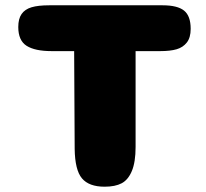

<svg xmlns="http://www.w3.org/2000/svg" viewBox="-20 -705 777 725"><path d="M492 -150Q492 -93 478 -59.5Q464 -26 439.5 -13Q415 0 375 0Q316 0 289.5 -31.5Q263 -63 262 -143L260 -512H175Q112 -512 80.5 -532Q49 -552 49 -603Q49 -634 61.5 -652Q74 -670 99 -677.5Q124 -685 166 -685H594Q650 -685 675 -665Q700 -645 700 -596Q700 -563 685.5 -544.5Q671 -526 647 -519Q623 -512 585 -512H492Z"/></svg>

Font: Coiny 2.0
Style: Regular
Weight: 400
Version: Version 1.001 July 11, 2018